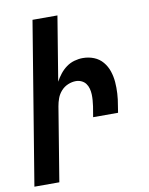

<svg xmlns="http://www.w3.org/2000/svg" viewBox="-83 -796 666 857"><g transform="rotate(-10 250.0 -367.5)"><path d="M3 0 124 -735H237L189 -443Q198 -460 211 -476.5Q224 -493 240.5 -505Q257 -517 276.5 -522.5Q296 -528 315 -528Q342 -528 365.5 -518.5Q389 -509 405 -490Q421 -471 429 -447Q437 -423 439 -397.5Q441 -372 439.5 -345.5Q438 -319 433 -292L428 -260H315L323 -308Q325 -322 326 -335.5Q327 -349 326.5 -362Q326 -375 322.5 -388Q319 -401 311.5 -411Q304 -421 292 -426.5Q280 -432 267 -432Q249 -432 231 -424.5Q213 -417 200 -402.5Q187 -388 180.5 -370.5Q174 -353 171 -335L116 0Z"/></g></svg>

Font: Iosevka Term Curly Oblique
Style: Bold
Weight: 700
Italic angle: -9°
Designer: Belleve Invis
Foundry: Belleve Invis
Version: Version 32.3.0